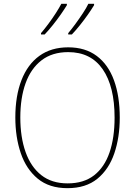

<svg xmlns="http://www.w3.org/2000/svg" viewBox="-20 -1065 705 1002"><path d="M605 -451Q605 -348 576.5 -264.5Q548 -181 488 -132Q428 -83 332 -83Q237 -83 177 -132.5Q117 -182 88.5 -265.5Q60 -349 60 -452Q60 -564 92 -646.5Q124 -729 185.5 -773.5Q247 -818 336 -818Q425 -818 485 -773Q545 -728 575 -645.5Q605 -563 605 -451ZM86 -452Q86 -349 113.5 -271.5Q141 -194 195.5 -151Q250 -108 333 -108Q417 -108 471 -150Q525 -192 551.5 -269Q578 -346 578 -451Q578 -614 516 -703.5Q454 -793 336 -793Q252 -793 196.5 -750Q141 -707 113.5 -630.5Q86 -554 86 -452ZM471 -1038Q459 -1018 439.5 -990Q420 -962 397.5 -934Q375 -906 355 -885H336V-892Q353 -912 373.5 -940Q394 -968 412.5 -996Q431 -1024 441 -1045H471ZM329 -1038Q317 -1018 297.5 -990Q278 -962 255.5 -934Q233 -906 213 -885H194V-892Q212 -913 232.5 -940.5Q253 -968 271 -996Q289 -1024 300 -1045H329Z"/></svg>

Font: Noto Sans Kannada UI SemiCondensed Thin
Style: Regular
Weight: 100
Width: 4
Designer: Jelle Bosma - Monotype Design Team
Foundry: Monotype Imaging Inc.
Version: Version 2.005; ttfautohint (v1.8.4.7-5d5b)